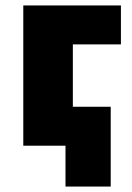

<svg xmlns="http://www.w3.org/2000/svg" viewBox="-20 -535 484 705"><path d="M220.5 150V0H172.5V-143H386.5V150ZM65.5 0V-515H424V-372H247.5V0Z"/></svg>

Font: Geologica Cursive ExtraBold
Style: Regular
Weight: 800
Designer: Sindre Bremnes, Frode Helland
Foundry: Monokrom Skriftforlag AS
Version: Version 1.010;gftools[0.9.28]